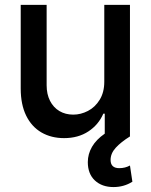

<svg xmlns="http://www.w3.org/2000/svg" viewBox="-20 -550 607 774"><path d="M400.4 -530.3H503.9V0Q467.3 22.9 446.5 45.7Q425.8 68.4 425.8 94.7Q425.8 127.9 460.9 127.9Q484.4 127.9 503.9 117.2L513.7 182.6Q479.5 204.1 437.5 204.1Q391.1 204.1 362.5 177.5Q334 150.9 334 103.5Q334 71.3 350.8 42Q367.7 12.7 402.3 -11.2V-91.8H396.5Q377.4 -47.4 336.4 -20.3Q295.4 6.8 238.3 6.8Q186.5 6.8 147 -16.1Q107.4 -39.1 85.4 -84Q63.5 -128.9 63.5 -193.4V-530.3H168V-206.1Q168 -170.4 181.6 -143.6Q195.3 -116.7 219.5 -102.3Q243.7 -87.9 275.4 -87.9Q305.7 -87.9 334.5 -102.8Q363.3 -117.7 381.8 -147.7Q400.4 -177.7 400.4 -220.7Z"/></svg>

Font: Pretendard Std Medium
Style: Regular
Weight: 500
Designer: Base glyphs from Inter by Rasmus Andersson; Hangeul glyphs from Noto Sans CJK(Source Han Sans) by Jang Soo-young and Kan
Foundry: Kil Hyung-jin
Version: Version 1.309